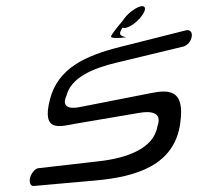

<svg xmlns="http://www.w3.org/2000/svg" viewBox="-20 -579 736 638"><path d="M453 -264C324 -239 244 -223 244 -223C174 -210 200 -259 201 -261C215 -320 287 -352 368 -371C455 -392 588 -424 588 -424C602 -427 615 -442 617 -457C620 -473 610 -482 597 -478C597 -478 505 -455 379 -423C264 -394 173 -353 146 -249C117 -137 180 -159 231 -168C354 -189 442 -204 443 -204C531 -219 503 -161 503 -159C491 -85 400 -53 307 -43C220 -33 107 -20 107 -20C97 -19 85 -5 80 11C76 28 82 40 92 39C92 39 169 32 294 21C432 9 560 -29 579 -170C598 -304 517 -276 453 -264ZM455 -532C467 -551 463 -563 444 -557C426 -551 401 -531 389 -512C376 -496 353 -469 349 -458C347 -451 375 -452 399 -455C385 -460 369 -460 387 -487C390 -486 394 -485 400 -487C419 -492 443 -513 455 -532Z"/></svg>

Font: Hi. Perspective
Style: Perspective
Weight: 400
Designer: Mew Too, Robert Jablonski
Foundry: Cannot Into Space Fonts
Version: Version 1.996